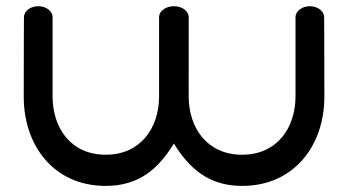

<svg xmlns="http://www.w3.org/2000/svg" viewBox="-20 -611 1144 631"><path d="M327.4 0C436.8 0 500.2 -55.9 551.5 -139.2C601.3 -58.4 665.5 0 775.6 0C946.4 0 1046 -132.8 1046 -292.7C1046 -448.9 1045.3 -553.8 1045.3 -553.8C1045.3 -575.9 1022.4 -590.6 998.3 -590.6C974.2 -590.6 951.2 -576 951.2 -554L951.2 -294.6C951.2 -190.8 890.7 -102.5 775.6 -102.5C660.5 -102.5 600.1 -190.8 600.1 -294.6C600.1 -401.8 600.2 -554 600.2 -554C600.2 -576.1 576.5 -590.6 551.9 -590.6C525.9 -590.6 502.8 -576 502.8 -554L502.8 -294.6C502.8 -190.8 442.4 -102.5 327.4 -102.5C212.3 -102.5 152.8 -190.8 152.8 -294.6C152.8 -401.8 152.8 -554 152.8 -554C152.8 -576 129.8 -590.6 105.7 -590.6C82 -590.6 59.4 -576.6 58.7 -554.4C58.7 -553.1 58 -449.3 58 -292.7C58 -132.8 156.6 0 327.4 0Z"/></svg>

Font: Hi.
Style: Black
Weight: 400
Designer: Mew Too, Robert Jablonski
Foundry: Cannot Into Space Fonts
Version: Version 1.996